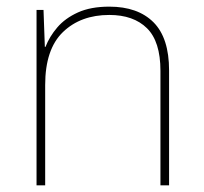

<svg xmlns="http://www.w3.org/2000/svg" viewBox="-20 -558 613 578"><path d="M309 -538Q395 -538 442 -491Q489 -444 489 -346V0H463V-345Q463 -433 422.5 -473Q382 -513 309 -513Q223 -513 169.5 -461.5Q116 -410 116 -302V0H90V-528H111L115 -417H117Q129 -448 152.5 -475.5Q176 -503 214.5 -520.5Q253 -538 309 -538Z"/></svg>

Font: Noto Sans Kannada Thin
Style: Regular
Weight: 100
Designer: Jelle Bosma - Monotype Design Team
Foundry: Monotype Imaging Inc.
Version: Version 2.005; ttfautohint (v1.8.4.7-5d5b)